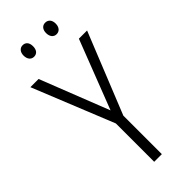

<svg xmlns="http://www.w3.org/2000/svg" viewBox="-284 -935 977 977"><g transform="rotate(-45 204.0 -446.5)"><path d="M89 -852C89 -826 103 -810 123 -810C144 -810 157 -825 157 -852C157 -878 144 -893 123 -893C103 -893 89 -877 89 -852ZM251 -852C251 -826 265 -810 285 -810C306 -810 320 -826 320 -852C320 -878 306 -893 285 -893C265 -893 251 -878 251 -852ZM205 -342 59 -714H0L177 -276V0H232V-277L408 -714H349Z"/></g></svg>

Font: Noto Sans Arabic Cond Light
Style: Regular
Weight: 300
Width: 3
Designer: Monotype Design Team, Nadine Chahine, Nizar Qandah and Khaled Hosny
Foundry: Monotype Imaging Inc.
Version: Version 2.012